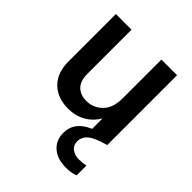

<svg xmlns="http://www.w3.org/2000/svg" viewBox="-203 -621 972 972"><g transform="rotate(45 282.5 -135.5)"><path d="M499 0Q429 19 403.5 41Q378 63 378 94Q378 122 398.5 137.5Q419 153 449 153Q472 153 498 148V218Q470 229 432 229Q370 229 334 197.5Q298 166 298 114Q298 33 387 -4V-79Q362 -36 321 -13Q280 10 229 10Q152 10 106.5 -35Q61 -80 61 -161V-500H173V-185Q173 -132 198.5 -107.5Q224 -83 267 -83Q316 -83 351.5 -118.5Q387 -154 387 -222V-500H499Z"/></g></svg>

Font: CBA Beacon Sans Bold
Style: Regular
Weight: 700
Designer: Wei Huang
Foundry: Wei Huang
Version: Version 1.002